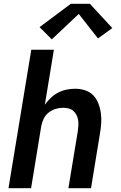

<svg xmlns="http://www.w3.org/2000/svg" viewBox="-20 -999 640 1019"><path d="M25 0 146 -735H266L218 -443Q232 -463 250 -480Q268 -497 289.5 -508Q311 -519 334 -523.5Q357 -528 379 -528Q407 -528 432.5 -519.5Q458 -511 475.5 -492.5Q493 -474 502.5 -449Q512 -424 515.5 -397Q519 -370 517 -342.5Q515 -315 510 -287L463 0H343L393 -303Q395 -318 396 -333Q397 -348 394.5 -362.5Q392 -377 385.5 -389.5Q379 -402 368.5 -411Q358 -420 344 -423.5Q330 -427 315 -427Q295 -427 275 -421Q255 -415 238 -401.5Q221 -388 212 -369Q203 -350 199 -330L145 0ZM255 -790 190 -855 356 -979H457L576 -850L500 -795L398 -925Z"/></svg>

Font: Iosevka SS04 Extended
Style: Bold Italic
Weight: 700
Width: 7
Italic angle: -9°
Monospace: yes
Designer: Belleve Invis
Foundry: Belleve Invis
Version: Version 19.0.0; ttfautohint (v1.8.4)